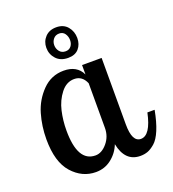

<svg xmlns="http://www.w3.org/2000/svg" viewBox="-131 -814 832 922"><g transform="rotate(-20 284.5 -353.5)"><path d="M32 -223Q32 -290 50 -351.5Q68 -413 113 -459Q158 -505 222 -505Q290 -505 315 -452V-500H415V-160Q415 -70 460 -70Q509 -70 532 -179H569Q558 -120 541.5 -80.5Q525 -41 504.5 -23.5Q484 -6 467 0Q450 6 430 6Q352 6 333 -89Q317 -48 282.5 -21Q248 6 203 6Q133 6 82.5 -50.5Q32 -107 32 -223ZM137 -230Q137 -70 228 -70Q260 -70 287.5 -102.5Q315 -135 315 -179V-407Q297 -450 256 -450Q216 -450 187.5 -413.5Q159 -377 148 -329Q137 -281 137 -230ZM182 -636Q182 -668 203 -690.5Q224 -713 260 -713Q297 -713 317.5 -688.5Q338 -664 338 -630Q338 -598 319.5 -576.5Q301 -555 265 -555Q226 -555 204 -579Q182 -603 182 -636ZM264 -589Q282 -589 292 -601.5Q302 -614 302 -632Q302 -651 292 -665.5Q282 -680 263 -680Q244 -680 233 -666.5Q222 -653 222 -635Q222 -617 233 -603Q244 -589 264 -589Z"/></g></svg>

Font: Lobster Two
Style: Regular
Weight: 400
Designer: Pablo Impallari
Foundry: Pablo Impallari. www.impallari.com
Version: Version 1.006